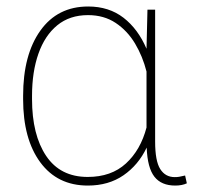

<svg xmlns="http://www.w3.org/2000/svg" viewBox="-20 -558 626 588"><path d="M249 10.3Q155.8 10.3 103.3 -61Q50.8 -132.3 50.8 -254.4V-264.6Q50.8 -390.1 103.5 -464.1Q156.2 -538.1 250 -538.1Q313.5 -538.1 358.2 -503.7Q402.8 -469.2 428.7 -408.7L431.6 -528.3H455.1V-124.5Q455.1 -64.9 470.7 -40.3Q486.3 -15.6 515.1 -15.6Q522.9 -15.6 528.6 -16.6Q534.2 -17.6 546.9 -20.5L552.2 3.4Q537.6 10.3 516.6 10.3Q474.1 10.3 452.9 -16.8Q431.6 -43.9 429.2 -106Q403.8 -52.7 358.2 -21.2Q312.5 10.3 249 10.3ZM248.5 -16.1Q320.8 -16.1 365.7 -57.4Q410.6 -98.6 428.7 -167.5V-338.9Q417 -385.3 393.6 -424.6Q370.1 -463.9 334.2 -487.8Q298.3 -511.7 249.5 -511.7Q193.4 -511.7 155.3 -480.5Q117.2 -449.2 97.7 -393.6Q78.1 -337.9 78.1 -264.6V-254.4Q78.1 -145 121.3 -80.6Q164.6 -16.1 248.5 -16.1Z"/></svg>

Font: Roboto Slab Thin
Style: Regular
Weight: 100
Designer: Google
Version: Version 2.000; ttfautohint (v1.8.1.43-b0c9)